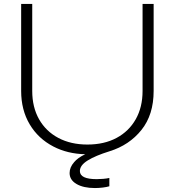

<svg xmlns="http://www.w3.org/2000/svg" viewBox="-20 -770 884 971"><path d="M701 -310V-750H757V-310Q757 -190 695.5 -113Q634 -36 534 -5Q463 17 423.5 41.5Q384 66 384 95Q384 136 469 136Q484 136 502 134.5Q520 133 533 130V172Q520 176 500 178.5Q480 181 460 181Q402 181 367 160.5Q332 140 332 105Q332 76 355 50Q373 28 411 10Q321 8 250 -29Q173 -69 130 -141.5Q87 -214 87 -310V-750H143V-310Q143 -228 177.5 -167Q212 -106 275 -72.5Q338 -39 422 -39Q507 -39 569.5 -72.5Q632 -106 666.5 -167Q701 -228 701 -310Z"/></svg>

Font: Bounded
Style: Regular
Weight: 200
Designer: Vlad Churkin
Version: Version 1.0